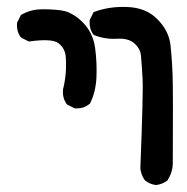

<svg xmlns="http://www.w3.org/2000/svg" viewBox="-20 -402 540 555"><path d="M430.2 132.8Q412.6 130.4 399.4 119.6L398.9 119.1L398.4 118.7Q387.7 103.5 385.7 84.5V84Q394.5 -137.7 392.1 -175.3Q391.1 -194.3 389.9 -210.2Q388.7 -226.1 387.7 -238.8Q387.2 -246.6 384.8 -253.4Q382.3 -260.3 378.2 -265.9Q374 -271.5 368.2 -276.9Q350.6 -292 318.8 -290Q283.2 -288.1 252.9 -300.3L251 -300.8L250 -302.2Q237.3 -319.3 239.3 -343.3V-344.2L239.7 -345.2L249.5 -364.7L250.5 -367.2L252.9 -367.7Q294.9 -383.8 347.7 -381.8Q374.5 -380.9 396.5 -372.1Q418.5 -363.3 434.6 -346.7Q467.3 -314.5 472.7 -272.9Q474.1 -260.3 475.3 -245.6Q476.6 -231 477.5 -215.3Q478.5 -199.7 479 -182.6Q480.5 -131.8 479.5 68.4Q479.5 95.2 464.8 118.2L464.4 119.1L463.4 120.1Q456.1 125.5 448 128.7Q439.9 131.8 431.2 132.8H430.7ZM194.8 -89.4 175.3 -99.1 173.8 -100.1 172.9 -101.1Q160.2 -118.2 162.1 -142.1V-142.6V-143.1Q164.1 -150.9 165.5 -158.4Q167 -166 168.2 -174.1Q169.4 -182.1 169.9 -189.9Q170.4 -195.8 170.7 -201.9Q170.9 -208 170.9 -214.1Q170.9 -220.2 170.7 -226.3Q170.4 -232.4 169.9 -238.8Q168 -261.7 149.7 -276.6Q131.3 -291.5 65.4 -282.2H63.5L62 -282.7L42.5 -292.5L41 -293.5L40 -294.4Q27.3 -311.5 29.3 -335.4V-336.4L29.8 -337.4L39.6 -356.9L40.5 -358.9L42 -359.4Q66.9 -374 96.7 -375Q125.5 -376 156.2 -372.1Q161.6 -371.1 167 -369.9Q172.4 -368.7 177.5 -366.5Q182.6 -364.3 188 -361.3Q193.4 -358.4 198.5 -355Q203.6 -351.6 208.5 -347.4Q213.4 -343.3 218.3 -338.4Q248.5 -308.6 254.9 -263.7Q260.7 -220.2 258.8 -178.2Q256.8 -136.2 240.7 -104L240.2 -102.5L239.3 -102.1Q230 -94.2 219.2 -91.1Q208.5 -87.9 196.8 -88.9H195.8Z"/></svg>

Font: NaikaiFont
Style: SemiBold
Weight: 600
Version: Version 1.89